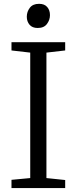

<svg xmlns="http://www.w3.org/2000/svg" viewBox="-20 -958 390 978"><path d="M134 -51V-690L38.5 -701V-743H312V-701L216.5 -690V-51L312 -41V0H38.5V-42ZM171.5 -815.5Q144.5 -815.5 130.5 -832Q116.5 -848.5 116.5 -873Q116.5 -898 131.8 -918.2Q147 -938.5 178.5 -938.5H179.5Q206.5 -938.5 220.5 -922.2Q234.5 -906 234.5 -881Q234.5 -856.5 219.2 -836Q204 -815.5 172.5 -815.5Z"/></svg>

Font: Merriweather 24pt Light
Style: Regular
Weight: 300
Designer: Eben Sorkin
Foundry: Eben Sorkin
Version: Version 2.100